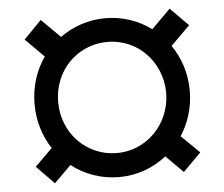

<svg xmlns="http://www.w3.org/2000/svg" viewBox="-48 -671 860 737"><g transform="rotate(-5 382.5 -302.5)"><path d="M382.5 9.9C451 9.9 514.9 -13.5 565.3 -54L631.4 12.1L700.6 -57.5L630.7 -125.7C662.3 -174 681.1 -232.6 681.1 -296.9C681.1 -364 660.9 -424.7 626.4 -474.1L700.6 -547.6L631.4 -617.2L558.6 -544.4C508.9 -581 448.2 -602.3 382.5 -602.3C317.1 -602.3 256.4 -581.3 207 -545.5L134.6 -617.2L66.8 -547.6L138.1 -475.9C103.3 -426.1 83.1 -364.7 83.1 -296.9C83.1 -231.9 101.6 -172.6 133.9 -123.9L66.8 -57.5L134.6 12.1L199.9 -52.6C250.4 -13.1 313.9 9.9 382.5 9.9ZM174 -296.9C173.7 -418.3 265.6 -511 382.5 -511C496.8 -511 589.5 -418.3 590.2 -296.9C589.5 -176.8 496.8 -82.7 382.5 -82.7C265.6 -82.7 173.7 -176.8 174 -296.9Z"/></g></svg>

Font: Magic Ui Pro
Style: Bold
Weight: 700
Designer: Stefan Endress, Andreas Faust
Version: Version 1.000;FEAKit 1.0